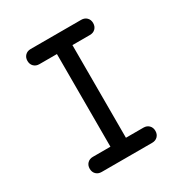

<svg xmlns="http://www.w3.org/2000/svg" viewBox="-170 -858 939 987"><g transform="rotate(-30 300.0 -365.0)"><path d="M346 -90H450Q470 -90 482.5 -77.5Q495 -65 495 -45Q495 -25 482.5 -12.5Q470 0 450 0H150Q130 0 117.5 -12.5Q105 -25 105 -45Q105 -65 117.5 -77.5Q130 -90 150 -90H254V-640H150Q130 -640 117.5 -652.5Q105 -665 105 -685Q105 -705 117.5 -717.5Q130 -730 150 -730H450Q470 -730 482.5 -717.5Q495 -705 495 -685Q495 -665 482.5 -652.5Q470 -640 450 -640H346Z"/></g></svg>

Font: Maple Mono NF CN
Style: Regular
Weight: 400
Monospace: yes
Designer: subframe7536
Version: Version 7.000